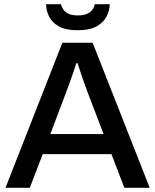

<svg xmlns="http://www.w3.org/2000/svg" viewBox="-20 -888 735 908"><path d="M6 0 275 -686H418L688 0H568L507 -159H182L121 0ZM218 -254H470L393 -455Q390 -464 384 -480Q378 -496 371.5 -515Q365 -534 358.5 -553.5Q352 -573 347 -589H341Q335 -570 326 -544Q317 -518 308.5 -494Q300 -470 294 -455ZM347 -745Q291 -745 258 -763.5Q225 -782 211.5 -811Q198 -840 198 -868H268Q271 -858 278 -845.5Q285 -833 302 -824Q319 -815 348 -815Q377 -815 394.5 -824Q412 -833 419.5 -845.5Q427 -858 428 -868H499Q499 -840 484.5 -811Q470 -782 437 -763.5Q404 -745 347 -745Z"/></svg>

Font: Archivo SemiBold Medium
Style: Regular
Weight: 500
Version: Version 2.001